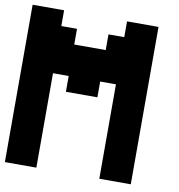

<svg xmlns="http://www.w3.org/2000/svg" viewBox="-85 -846 861 924"><g transform="rotate(10 346.0 -384.5)"><path d="M0 0V-769H153.8V-691.9H230.5V-615.2H384.3V-691.9H461.4V-769H615.2V0H461.4V-461.4H384.3V-384.3H230.5V-461.4H153.8V0Z"/></g></svg>

Font: Good Old DOS
Style: Regular
Weight: 400
Designer: Vasily Draigo
Foundry: Vasily Draigo
Version: 1.0